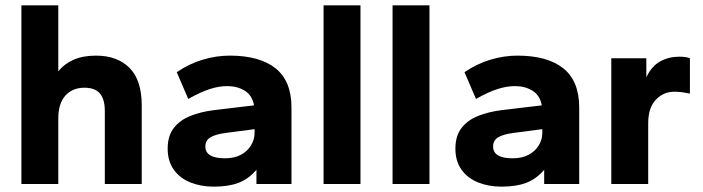

<svg xmlns="http://www.w3.org/2000/svg" viewBox="-20 -688 2628 718"><path d="M60 0V-668H198V-421Q220 -449 255 -464.5Q290 -480 339 -480Q418 -480 464 -434.5Q510 -389 510 -294V0H372V-273Q372 -317 353.5 -338.5Q335 -360 296 -360Q251 -360 224.5 -330.5Q198 -301 198 -245V0Z M779 10Q731 10 691.5 -6Q652 -22 629.5 -54Q607 -86 607 -132Q607 -180 630 -209.5Q653 -239 692 -254.5Q731 -270 779 -276L930 -294Q923 -332 895 -349Q867 -366 830 -366Q799 -366 764.5 -355Q730 -344 684 -318L641 -418Q686 -449 737 -464.5Q788 -480 839 -480Q951 -480 1010.5 -432.5Q1070 -385 1070 -286V0H939V-53Q910 -19 872.5 -4.5Q835 10 779 10ZM821 -96Q856 -96 880.5 -109Q905 -122 918.5 -144Q932 -166 932 -191V-205L825 -191Q786 -186 767 -174.5Q748 -163 748 -140Q748 -118 766.5 -107Q785 -96 821 -96Z M1190 0V-668H1328V0Z M1448 0V-668H1586V0Z M1855 10Q1807 10 1767.5 -6Q1728 -22 1705.5 -54Q1683 -86 1683 -132Q1683 -180 1706 -209.5Q1729 -239 1768 -254.5Q1807 -270 1855 -276L2006 -294Q1999 -332 1971 -349Q1943 -366 1906 -366Q1875 -366 1840.5 -355Q1806 -344 1760 -318L1717 -418Q1762 -449 1813 -464.5Q1864 -480 1915 -480Q2027 -480 2086.5 -432.5Q2146 -385 2146 -286V0H2015V-53Q1986 -19 1948.5 -4.5Q1911 10 1855 10ZM1897 -96Q1932 -96 1956.5 -109Q1981 -122 1994.5 -144Q2008 -166 2008 -191V-205L1901 -191Q1862 -186 1843 -174.5Q1824 -163 1824 -140Q1824 -118 1842.5 -107Q1861 -96 1897 -96Z M2266 0V-470H2397V-399Q2417 -441 2449 -458.5Q2481 -476 2520 -476Q2533 -476 2543.5 -474.5Q2554 -473 2560 -470V-338Q2546 -341 2531.5 -343Q2517 -345 2502 -345Q2461 -345 2432.5 -315Q2404 -285 2404 -227V0Z"/></svg>

Font: Gantari
Style: Bold
Weight: 700
Designer: Anugrah Pasau
Foundry: Lafontype
Version: Version 1.000; ttfautohint (v1.6)